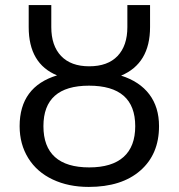

<svg xmlns="http://www.w3.org/2000/svg" viewBox="-20 -734 711 764"><path d="M152.8 -231.9Q152.8 -150.4 198.7 -109.1Q244.6 -67.9 335 -67.9Q425.3 -67.9 471.7 -109.4Q518.1 -150.9 518.1 -231.9Q518.1 -393.1 334 -393.1Q152.8 -393.1 152.8 -231.9ZM335 -470.2Q408.7 -470.2 447.8 -511.2Q486.8 -552.2 486.8 -626V-713.9H577.1V-626Q577.1 -481.4 461.9 -433.1Q535.6 -409.7 574.2 -358.6Q612.8 -307.6 612.8 -231.9Q612.8 -120.1 538.3 -55.2Q463.9 9.8 333 9.8Q252.4 9.8 189.7 -19.8Q127 -49.3 92.5 -104.7Q58.1 -160.2 58.1 -231.9Q58.1 -388.7 207 -434.1Q94.2 -480.5 94.2 -626V-713.9H184.1V-626Q184.1 -552.2 223.1 -511.2Q262.2 -470.2 335 -470.2Z"/></svg>

Font: NotoSans
Style: Regular
Weight: 400
Designer: Monotype Design team
Foundry: Monotype Imaging Inc.
Version: Version 1.04; ttfautohint (v1.4.1)